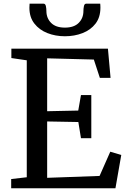

<svg xmlns="http://www.w3.org/2000/svg" viewBox="-20 -1002 674 1022"><path d="M122.5 -58.5V-681L40.5 -693V-743H554.5L568.5 -587.5H511.5L479.5 -685L231 -691.5V-410L396.5 -413.5L411 -496H466V-266.5H411L397 -352.5L231 -355.5V-55.5L510 -65.5L567 -194.5L625.5 -177L594.5 0H39.5V-49ZM211.5 -982.5Q221.5 -982.5 224.2 -969.5Q227 -956.5 227 -943Q227 -905.5 252 -880.2Q277 -855 325.5 -855Q374 -855 399 -880.2Q424 -905.5 424 -943Q424 -956.5 426.8 -969.5Q429.5 -982.5 439 -982.5H513.5Q514 -978 514.2 -972.2Q514.5 -966.5 514.5 -961Q514.5 -910 488.5 -876.2Q462.5 -842.5 419.5 -825.8Q376.5 -809 325.5 -809Q275 -809 232 -826Q189 -843 162.8 -876.8Q136.5 -910.5 136.5 -961Q136.5 -966.5 137 -972.2Q137.5 -978 137.5 -982.5Z"/></svg>

Font: Merriweather 20pt
Style: Regular
Weight: 400
Version: Version 2.100